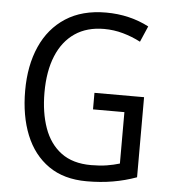

<svg xmlns="http://www.w3.org/2000/svg" viewBox="-52 -772 740 830"><g transform="rotate(5 317.5 -357.0)"><path d="M355 -374H570.3V-26.4Q520.5 -8.3 467.8 0.7Q415 9.8 354.5 9.8Q255.4 9.8 189 -36.6Q122.6 -83 89.1 -165.8Q55.7 -248.5 55.7 -357.9Q55.7 -466.8 92.3 -549.3Q128.9 -631.8 200.2 -678Q271.5 -724.1 375 -724.1Q426.8 -724.1 473.6 -712.9Q520.5 -701.7 561.5 -680.2L531.7 -611.3Q495.1 -630.4 455.1 -641.6Q415 -652.8 373 -652.8Q298.3 -652.8 246.3 -617.4Q194.3 -582 167 -515.9Q139.6 -449.7 139.6 -356.9Q139.6 -270 163.3 -203.4Q187 -136.7 237.3 -99.1Q287.6 -61.5 367.2 -61.5Q405.8 -61.5 435.8 -66.4Q465.8 -71.3 491.2 -79.1V-302.2H355Z"/></g></svg>

Font: Open Sans SemiCondensed
Style: Regular
Weight: 400
Width: 4
Designer: Monotype Design Team
Foundry: Monotype Imaging Inc.
Version: Version 3.000